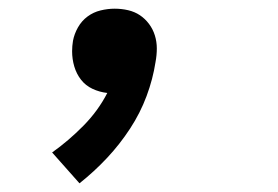

<svg xmlns="http://www.w3.org/2000/svg" viewBox="-20 -207 640 442"><path d="M163 215 100 144Q138 117 172 82.5Q206 48 227 7Q209 5 193 -2.5Q177 -10 166.5 -23.5Q156 -37 151 -54Q146 -71 146 -89Q146 -95 146.5 -101Q147 -107 148 -113Q151 -129 159.5 -144Q168 -159 181.5 -169Q195 -179 211.5 -183Q228 -187 244 -187Q260 -187 275 -183.5Q290 -180 302 -172Q314 -164 323 -152Q332 -140 336.5 -125.5Q341 -111 341 -95.5Q341 -80 338 -64Q332 -25 317.5 14Q303 53 279.5 89Q256 125 226.5 156.5Q197 188 163 215Z"/></svg>

Font: Iosevka Custom Oblique
Style: Bold
Weight: 700
Italic angle: -9°
Monospace: yes
Designer: Belleve Invis
Foundry: Belleve Invis
Version: Version 30.1.2; ttfautohint (v1.8.4)